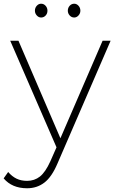

<svg xmlns="http://www.w3.org/2000/svg" viewBox="-63 -799 618 1037"><path d="M125.6 -741.1Q125.6 -756.7 135.6 -767.8Q145.6 -778.9 158.9 -778.9Q173.3 -778.9 183.3 -767.8Q193.3 -756.7 193.3 -741.1Q193.3 -725.6 183.3 -715Q173.3 -704.4 158.9 -704.4Q145.6 -704.4 135.6 -715.6Q125.6 -726.7 125.6 -741.1ZM303.3 -741.1Q303.3 -756.7 313.3 -767.8Q323.3 -778.9 337.8 -778.9Q351.1 -778.9 361.1 -767.8Q371.1 -756.7 371.1 -741.1Q371.1 -726.7 361.1 -715.6Q351.1 -704.4 337.8 -704.4Q323.3 -704.4 313.3 -715.6Q303.3 -726.7 303.3 -741.1ZM83.3 217.8Q2.2 217.8 -43.3 164.4L-18.9 130Q2.2 154.4 26.7 166.1Q51.1 177.8 83.3 177.8Q123.3 177.8 152.8 154.4Q182.2 131.1 208.9 72.2L242.2 -3.3L-7.8 -578.9H36.7L263.3 -52.2L491.1 -578.9H534.4L247.8 83.3Q216.7 156.7 176.7 187.2Q136.7 217.8 83.3 217.8Z"/></svg>

Font: Paperlogy 2 ExtraLight
Style: Regular
Weight: 250
Designer: redesigned by Lee Juim, glyphs from Gmarket Sans & Montserrat
Foundry: PT&
Version: Version 1.001